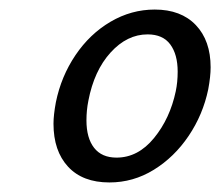

<svg xmlns="http://www.w3.org/2000/svg" viewBox="-20 -684 461 402"><path d="M92 -425Q92 -443 97 -470Q108 -524 138 -568.5Q168 -613 211.5 -638.5Q255 -664 304 -664Q359 -664 390 -631.5Q421 -599 421 -543Q421 -524 416 -497Q405 -444 375 -399.5Q345 -355 302 -328.5Q259 -302 209 -302Q153 -302 122.5 -335Q92 -368 92 -425ZM348 -493Q352 -512 352 -534Q352 -570 336.5 -591Q321 -612 289 -612Q246 -612 211.5 -574Q177 -536 165 -473Q161 -453 161 -432Q161 -395 177 -374.5Q193 -354 224 -354Q269 -354 302.5 -395Q336 -436 348 -493Z"/></svg>

Font: Ysabeau Medium
Style: Italic
Weight: 500
Italic angle: -12°
Designer: Christian Thalmann (Catharsis Fonts)
Version: Version 0.003